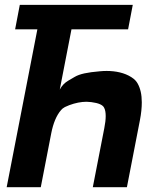

<svg xmlns="http://www.w3.org/2000/svg" viewBox="-20 -780 642 800"><path d="M7.8 0H149.9L193.8 -226.1C201.7 -265.6 214.8 -298.8 234.4 -321.3C237.8 -325.7 243.2 -330.1 250.5 -334L268.6 -341.8C293.5 -351.1 317.9 -356 340.8 -356L360.8 -354.5C391.1 -350.6 408.7 -342.8 414.1 -330.6C418.5 -322.3 420.4 -310.5 420.4 -296.4C420.4 -282.2 418.5 -265.6 414.6 -246.1L366.7 0H508.8L563 -279.3C568.4 -306.6 570.8 -332 570.8 -353.5C570.8 -386.2 564.9 -412.1 553.2 -432.6C548.3 -440.9 542 -449.2 527.3 -458.5C499 -476.6 462.4 -484.4 424.3 -484.4C415 -484.4 405.3 -483.9 395 -482.9C344.2 -478.5 312.5 -472.2 291 -459.5L265.1 -444.3C249 -435.1 237.3 -422.4 229 -406.7L277.8 -657.7H513.7L533.2 -759.8H62.5L43 -657.7H135.7Z"/></svg>

Font: Hack
Style: Bold Oblique
Weight: 700
Italic angle: -12°
Monospace: yes
Designer: Christopher Simpkins
Foundry: Christopher Simpkins
Version: Version 2.010